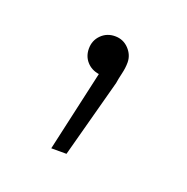

<svg xmlns="http://www.w3.org/2000/svg" viewBox="-55 -115 300 308"><g transform="rotate(20 95.0 39.0)"><path d="M128 -30Q128 -21 125.5 -10.5Q123 0 122 7L86 141H60L91 3Q78 1 70 -8Q62 -17 62 -30Q62 -44 71.5 -53.5Q81 -63 95 -63Q109 -63 118.5 -53Q128 -43 128 -30Z"/></g></svg>

Font: Montserrat Alternates ExLight
Style: Regular
Weight: 275
Designer: Julieta Ulanovsky
Foundry: Julieta Ulanovsky
Version: Version 7.200